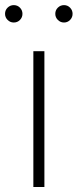

<svg xmlns="http://www.w3.org/2000/svg" viewBox="-47 -745 309 765"><path d="M85.9 0V-541H129.9V0ZM208 -655.3Q193.8 -655.3 183.6 -665.5Q173.3 -675.8 173.3 -689.9Q173.3 -704.6 183.6 -714.6Q193.8 -724.6 208 -724.6Q222.2 -724.6 232.2 -714.4Q242.2 -704.1 242.2 -689.9Q242.2 -675.8 232.2 -665.5Q222.2 -655.3 208 -655.3ZM7.8 -655.3Q-6.3 -655.3 -16.6 -665.5Q-26.9 -675.8 -26.9 -689.9Q-26.9 -704.6 -16.6 -714.6Q-6.3 -724.6 7.8 -724.6Q22.5 -724.6 32.5 -714.4Q42.5 -704.1 42.5 -689.9Q42.5 -675.8 32.5 -665.5Q22.5 -655.3 7.8 -655.3Z"/></svg>

Font: Inter 17pt ExtraLight
Style: Regular
Weight: 250
Version: Version 4.001;git-66647c0bb